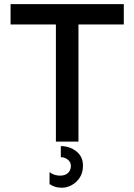

<svg xmlns="http://www.w3.org/2000/svg" viewBox="-20 -674 639 914"><path d="M246.1 0V-654.3H353.5V0ZM30.3 -557.6V-654.3H569.3V-557.6ZM274.4 219.7Q254.9 219.7 240.2 214.4Q225.6 209 215.8 202.1V145.5Q237.3 162.1 266.6 162.1Q290 162.1 303.7 149.4Q317.4 136.7 317.4 116.2Q317.4 96.7 302.2 85.4Q287.1 74.2 269.5 74.2V21.5Q311.5 21.5 343.3 46.4Q375 71.3 375 114.3Q375 148.4 359.4 171.9Q343.8 195.3 320.8 207.5Q297.9 219.7 274.4 219.7Z"/></svg>

Font: Sen Medium
Style: Regular
Weight: 500
Designer: Kosal Sen, Philatype
Foundry: Philatype
Version: Version 2.000;gftools[0.9.31]